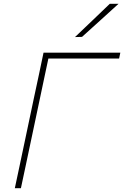

<svg xmlns="http://www.w3.org/2000/svg" viewBox="-20 -990 653 1010"><path d="M58 0Q71 -60 82.8 -116.5Q94.5 -173 108.5 -238L158 -472.5Q172.5 -539.5 184.5 -596.2Q196.5 -653 209 -713H613L606.5 -682H234.5Q223.5 -630.5 212.8 -580Q202 -529.5 190 -472L140.5 -238Q126.5 -173 114.8 -116.5Q103 -60 90 0ZM374.5 -795Q422 -840 466.8 -883Q511.5 -926 557.5 -970H603.5Q555 -926 507.5 -882.8Q460 -839.5 411.5 -796Z"/></svg>

Font: Commissioner Thin
Style: Italic
Weight: 100
Italic angle: -12°
Designer: Kostas Bartsokas
Foundry: Kostas Bartsokas
Version: Version 1.000; ttfautohint (v1.8.3)